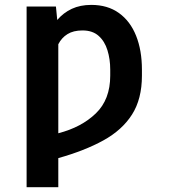

<svg xmlns="http://www.w3.org/2000/svg" viewBox="-20 -573 699 796"><path d="M217.3 -490.2Q242.7 -520 277.6 -536.4Q312.5 -552.7 358.4 -552.7Q426.3 -552.7 473.1 -519Q520 -485.4 544.2 -424.8Q568.4 -364.3 568.4 -284.2V-259.3Q568.4 -162.6 527.3 -98.1Q486.3 -33.7 408.7 9Q331.1 51.8 221.7 82.5V203.1H90.3V-545.9H211.9ZM221.7 -20.5Q317.9 -45.4 377.4 -103Q437 -160.6 437 -259.3V-284.2Q437 -327.6 425.5 -364.7Q414.1 -401.9 388.9 -424.3Q363.8 -446.8 321.8 -446.8Q284.2 -446.8 259.8 -431.6Q235.4 -416.5 221.7 -389.6Z"/></svg>

Font: Inter-SemiBold
Style: Regular
Weight: 600
Designer: Rasmus Andersson
Foundry: rsms
Version: Version 4.000;git-a52131595